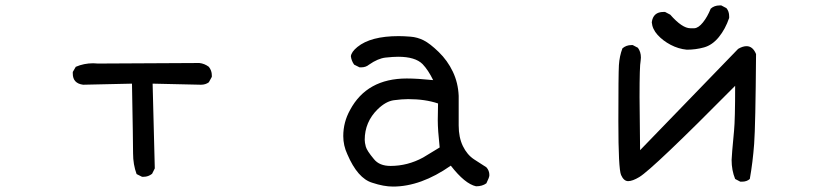

<svg xmlns="http://www.w3.org/2000/svg" viewBox="-20 -661 3040 707"><path d="M509 -10H503L483 -20Q470 -55 470 -96.5Q470 -138 466 -353L286 -349Q248 -354 248 -390V-396L259 -415Q289 -428 323 -428L341 -427L714 -429Q733 -427 749 -415Q760 -401 760 -384V-378L749 -358Q737 -349 720 -349L542 -353L550 -41L540 -21Q526 -10 509 -10Z M1427 26Q1393 26 1351 12Q1297 -4 1259 -93Q1244 -125 1244 -160Q1244 -211 1269 -256Q1331 -372 1478 -372Q1516 -372 1575 -366Q1557 -403 1536 -425Q1509 -452 1446 -452Q1428 -452 1400 -449Q1372 -446 1339 -423Q1327 -413 1310 -413H1304L1284 -423Q1274 -437 1272 -454Q1274 -470 1296 -488Q1345 -528 1448 -528Q1466 -528 1491.5 -526Q1517 -524 1540 -512.5Q1563 -501 1595.5 -469.5Q1628 -438 1647.5 -397Q1667 -356 1669 -308V-199Q1669 -155 1684.5 -123Q1700 -91 1726 -74Q1752 -57 1771 -45Q1782 -33 1782 -16Q1782 -8 1771 14Q1756 25 1733 25Q1692 16 1640 -51Q1530 26 1427 26ZM1418 -50Q1481 -50 1538 -81L1599 -118Q1592 -183 1592 -218L1593 -280Q1546 -296 1483 -296Q1460 -296 1430.5 -292Q1401 -288 1371 -259Q1323 -212 1323 -146Q1323 -136 1327 -121Q1331 -106 1357 -75Q1377 -50 1418 -50Z M2712 8H2706L2687 -2Q2674 -34 2674 -72Q2674 -85 2683 -180Q2687 -220 2687 -345Q2384 -39 2334 -9Q2309 6 2293 6Q2277 6 2267 -16.5Q2257 -39 2257 -214Q2257 -388 2259 -421Q2261 -454 2272 -483Q2286 -495 2305 -495H2310L2329 -485Q2340 -470 2340 -449L2339 -437Q2335 -419 2335 -304L2337 -108L2698 -481Q2715 -491 2729 -491Q2752 -491 2764 -462Q2762 -198 2757 -131Q2752 -64 2741 -2Q2730 8 2712 8ZM2509 -478Q2478 -481 2449.5 -496Q2421 -511 2401.5 -532.5Q2382 -554 2380 -579Q2385 -617 2423 -617H2429L2448 -607Q2492 -557 2522 -557H2537Q2552 -558 2568.5 -578.5Q2585 -599 2597 -629Q2610 -641 2630 -641H2636L2655 -631Q2665 -619 2665 -601V-595Q2651 -554 2627 -524.5Q2603 -495 2572.5 -486.5Q2542 -478 2509 -478Z"/></svg>

Font: Xiaolai SC
Style: Regular
Weight: 400
Designer: Nozomi Seto 瀬戸のぞみ
Version: Version 3.11;December 4, 2020;FontCreator 13.0.0.2613 64-bit